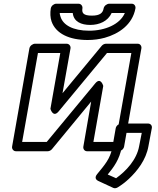

<svg xmlns="http://www.w3.org/2000/svg" viewBox="-20 -788 847 1032"><path d="M555 -503H686L601 -25H482L535 -326C535 -326 522 -376 492 -340L231 -25H99L184 -503H304L251 -203C251 -203 265 -153 295 -189ZM550 -553C542 -553 533 -549 527 -542L316 -287L359 -528C361 -539 353 -553 338 -553H168C157 -553 141 -543 138 -528L45 0C43 11 51 25 66 25H236C244 25 253 21 259 14L470 -242L428 0C426 11 433 25 448 25H618C629 25 644 15 647 0L740 -528C742 -539 735 -553 720 -553ZM465 -654C514 -654 560 -674 580 -718H651C625 -657 545 -623 459 -623C371 -623 320 -654 306 -696C304 -703 301 -711 301 -718H371C376 -671 417 -654 465 -654ZM474 -704C428 -704 419 -718 423 -743C425 -754 417 -768 402 -768H282C271 -768 256 -758 253 -743C249 -718 250 -694 257 -673C280 -607 353 -573 451 -573C483 -573 514 -577 543 -585C618 -606 692 -655 708 -743C710 -754 703 -768 688 -768H567C556 -768 540 -758 537 -743C533 -719 518 -704 474 -704ZM604 170 559 150C591 111 623 68 634 4L648 -74H742L728 -3C715 71 657 132 604 170ZM502 148C484 170 501 181 507 184L589 222C596 225 605 224 613 219C634 206 654 191 672 174C717 132 765 72 778 -3L796 -99C799 -113 789 -124 776 -124H632C621 -124 605 -114 602 -99L584 4C573 66 541 100 502 148Z"/></svg>

Font: Asimov
Style: XWidOuIt
Weight: 500
Designer: Google
Version: Version 2.000980; 2014